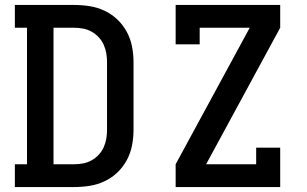

<svg xmlns="http://www.w3.org/2000/svg" viewBox="-20 -755 1240 775"><path d="M40 0V-92H89V-643H40V-735H279Q311 -735 342.5 -730Q374 -725 402.5 -711.5Q431 -698 454 -676Q477 -654 492 -626Q507 -598 513 -566.5Q519 -535 519 -504V-231Q519 -200 513 -168.5Q507 -137 492 -109Q477 -81 454 -59Q431 -37 402.5 -23.5Q374 -10 342.5 -5Q311 0 279 0ZM196 -92H279Q298 -92 316 -95.5Q334 -99 350 -108Q366 -117 378.5 -130.5Q391 -144 398.5 -160.5Q406 -177 409 -195Q412 -213 412 -231V-504Q412 -522 409 -540Q406 -558 398.5 -574.5Q391 -591 378.5 -604.5Q366 -618 350 -627Q334 -636 316 -639.5Q298 -643 279 -643H196ZM689 0V-92L988 -643H786V-576H689V-735H1111V-643L812 -92H1014V-159H1111V0Z"/></svg>

Font: Iosevka Etoile Semibold
Style: Regular
Weight: 600
Designer: Belleve Invis
Foundry: Belleve Invis
Version: Version 22.1.2; ttfautohint (v1.8.4)